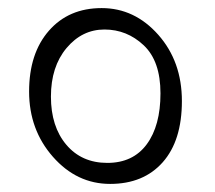

<svg xmlns="http://www.w3.org/2000/svg" viewBox="-20 -526 533 475"><path d="M377 -295Q377 -375 335.5 -414Q294 -453 238.5 -453Q183 -453 144.5 -407Q106 -361 106 -287Q106 -213 144 -168Q182 -123 245.5 -123Q309 -123 343 -169Q377 -215 377 -295ZM52 -299.5Q52 -394 101 -450Q150 -506 231.5 -506Q313 -506 371.5 -440Q430 -374 430 -276Q430 -178 382.5 -124.5Q335 -71 252.5 -71Q170 -71 111 -138Q52 -205 52 -299.5Z"/></svg>

Font: Karma Light
Style: Regular
Weight: 300
Designer: Joana Correia
Foundry: Indian Type Foundry
Version: Version 1.202;PS 1.0;hotconv 1.0.78;makeotf.lib2.5.61930; tt